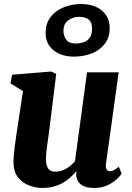

<svg xmlns="http://www.w3.org/2000/svg" viewBox="-20 -923 654 953"><path d="M189 10Q159 10 126.5 -1.8Q94 -13.5 71 -40.8Q48 -68 47 -115Q47 -132.5 48.8 -153.5Q50.5 -174.5 53.5 -197.8Q56.5 -221 60 -245Q63.5 -269 67 -292L94 -471L32 -509L40 -552L234 -568L259 -556L226 -288Q223.5 -266.5 220.2 -244.5Q217 -222.5 214.2 -202.2Q211.5 -182 209.8 -165.5Q208 -149 208 -138Q208 -114 213 -99.2Q218 -84.5 228.2 -77.8Q238.5 -71 255 -71Q274.5 -71 292.2 -78Q310 -85 325 -96.8Q340 -108.5 352 -122L412 -564H569L506 -110Q503.5 -90.5 509.2 -81.8Q515 -73 526 -73Q534.5 -73 543 -77.2Q551.5 -81.5 570 -95L584 -61Q579 -52.5 561.5 -35.5Q544 -18.5 515.2 -4.2Q486.5 10 448 10Q407.5 10 386.5 -4Q365.5 -18 360 -42Q359.5 -45 359 -48.5Q358.5 -52 358.5 -55.8Q358.5 -59.5 359 -63.5Q359.5 -67.5 360 -71L358 -72Q345.5 -57.5 329.8 -43Q314 -28.5 293.5 -16.5Q273 -4.5 247.2 2.8Q221.5 10 189 10ZM347 -642Q285 -642 245.8 -673.5Q206.5 -705 206.5 -758.5Q206.5 -799 223 -826.5Q239.5 -854 266 -871Q292.5 -888 323 -895.5Q353.5 -903 381.5 -903Q449.5 -903 487 -869.5Q524.5 -836 524.5 -785Q524.5 -736 499.2 -704.2Q474 -672.5 433.5 -657.2Q393 -642 347 -642ZM356 -707Q374 -707 392.8 -712.5Q411.5 -718 424.2 -734.2Q437 -750.5 437 -781.5Q437 -812.5 420.2 -826Q403.5 -839.5 370.5 -839.5Q344.5 -839.5 319.8 -823Q295 -806.5 295 -769Q295 -745 308.8 -726Q322.5 -707 356 -707Z"/></svg>

Font: Merriweather Light 18pt Black
Style: Italic
Weight: 900
Italic angle: -7.8°
Version: Version 2.101